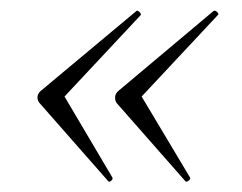

<svg xmlns="http://www.w3.org/2000/svg" viewBox="-20 -385 461 366"><path d="M240 -364Q242 -366 246 -362Q250 -358 248 -356L103 -201L194 -47Q196 -44 192 -40.5Q188 -37 186 -40L55 -189Q51 -194 51.5 -200.5Q52 -207 58 -212ZM387 -364Q390 -366 394 -362Q398 -358 395 -356L250 -201L342 -47Q344 -44 339.5 -40.5Q335 -37 333 -40L202 -189Q199 -194 199.5 -200.5Q200 -207 206 -212Z"/></svg>

Font: Cormorant Light
Style: Italic
Weight: 300
Italic angle: -10°
Designer: Christian Thalmann (Catharsis Fonts)
Foundry: Catharsis Fonts
Version: Version 4.000